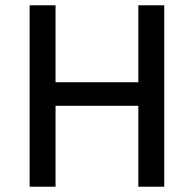

<svg xmlns="http://www.w3.org/2000/svg" viewBox="-20 -706 733 726"><path d="M601 0H503V-306H190V0H92V-686H190V-395H503V-686H601Z"/></svg>

Font: Chivo
Style: Regular
Weight: 400
Designer: Hector Gatti
Foundry: Omnibus-Type
Version: Version 1.006; ttfautohint (v1.4.1)